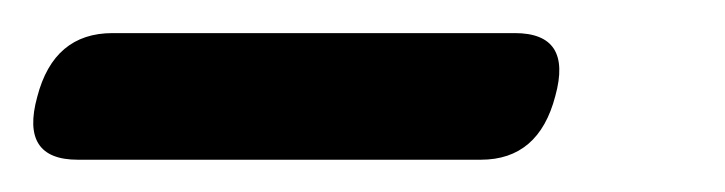

<svg xmlns="http://www.w3.org/2000/svg" viewBox="-44 -653 438 116"><path d="M-21.5 -594.5Q-11.5 -633 24 -633H267Q302 -633 291.5 -595Q281.5 -556.5 246.5 -556.5H3Q-32 -556.5 -21.5 -594.5Z"/></svg>

Font: Fraunces 9pt S050 SemiBold
Style: Italic
Weight: 600
Italic angle: -16°
Version: Version 1.000; ttfautohint (v1.8.3)